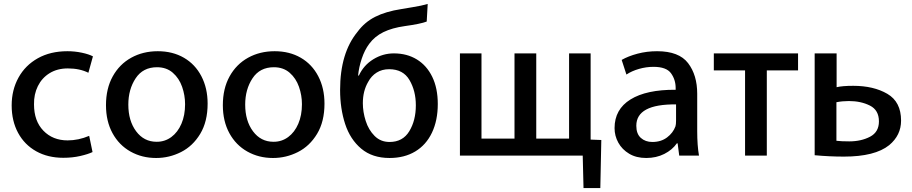

<svg xmlns="http://www.w3.org/2000/svg" viewBox="-20 -759 4613 971"><path d="M300 39Q222 39 163 6Q104 -27 71.5 -87Q39 -147 39 -226Q39 -304 73.5 -366.5Q108 -429 171.5 -464.5Q235 -500 321 -500Q358 -500 393.5 -492.5Q429 -485 450 -474L427 -391Q383 -413 323 -413Q270 -413 231 -389Q192 -365 171.5 -323.5Q151 -282 152 -231Q152 -147 199.5 -98Q247 -49 322 -49Q377 -49 431 -72L448 10Q425 21 385.5 30Q346 39 300 39Z M516 -227Q516 -311 550 -372.5Q584 -434 643.5 -467Q703 -500 778 -500Q853 -500 910 -467Q967 -434 998.5 -373.5Q1030 -313 1030 -235Q1030 -144 992.5 -82Q955 -20 895.5 10Q836 40 770 40H769Q698 40 640 7.5Q582 -25 549 -85.5Q516 -146 516 -227ZM916 -232Q916 -277 901 -320Q886 -363 854 -391Q822 -419 774 -419Q703 -419 666 -363Q629 -307 629 -230Q629 -148 668.5 -95Q708 -42 772 -42H773Q814 -42 846.5 -66Q879 -90 897.5 -133Q916 -176 916 -232Z M1107 -227Q1107 -311 1141 -372.5Q1175 -434 1234.5 -467Q1294 -500 1369 -500Q1444 -500 1501 -467Q1558 -434 1589.5 -373.5Q1621 -313 1621 -235Q1621 -144 1583.5 -82Q1546 -20 1486.5 10Q1427 40 1361 40H1360Q1289 40 1231 7.5Q1173 -25 1140 -85.5Q1107 -146 1107 -227ZM1507 -232Q1507 -277 1492 -320Q1477 -363 1445 -391Q1413 -419 1365 -419Q1294 -419 1257 -363Q1220 -307 1220 -230Q1220 -148 1259.5 -95Q1299 -42 1363 -42H1364Q1405 -42 1437.5 -66Q1470 -90 1488.5 -133Q1507 -176 1507 -232Z M2027 -627Q1963 -618 1919 -596.5Q1875 -575 1847 -537Q1824 -506 1809.5 -462.5Q1795 -419 1791 -377H1795Q1819 -429 1867.5 -459Q1916 -489 1972 -489Q2038 -489 2088 -458.5Q2138 -428 2166 -370.5Q2194 -313 2194 -233Q2194 -150 2164.5 -88Q2135 -26 2080 7Q2025 40 1950 40Q1863 40 1807 -7Q1751 -54 1725.5 -132Q1700 -210 1700 -304Q1700 -491 1788 -598Q1824 -647 1877.5 -674Q1931 -701 2009 -713Q2018 -715 2065.5 -722.5Q2113 -730 2143 -739L2138 -650Q2107 -638 2027 -627ZM1948 -409Q1912 -409 1885 -392Q1858 -375 1842 -345Q1815 -299 1815 -237Q1815 -193 1829.5 -147.5Q1844 -102 1874.5 -71.5Q1905 -41 1950 -41Q2017 -41 2050 -95.5Q2083 -150 2083 -226V-227Q2083 -299 2051 -354Q2019 -409 1948 -409Z M2582 -58V-489H2692V-58H2858V-489H2967V-53L3021 -51L3016 192H2931L2927 28H2306V-489H2415V-58Z M3515 28H3415L3407 -34H3403Q3380 -1 3339.5 19.5Q3299 40 3248 40Q3198 40 3162 18.5Q3126 -3 3107 -37.5Q3088 -72 3088 -111Q3088 -206 3168.5 -256Q3249 -306 3397 -305V-314Q3397 -356 3373.5 -388.5Q3350 -421 3285 -421Q3248 -421 3211.5 -410.5Q3175 -400 3148 -382L3124 -456Q3157 -475 3204 -487.5Q3251 -500 3303 -500Q3414 -500 3460 -439.5Q3506 -379 3506 -285V-96Q3506 -23 3515 28ZM3198 -123Q3198 -82 3221 -61.5Q3244 -41 3279 -41Q3323 -41 3353.5 -64Q3384 -87 3396 -120Q3399 -130 3399 -149V-231Q3198 -233 3198 -123Z M3858 -403V28H3748V-403H3590V-489H4016V-403Z M4295 -325Q4398 -325 4467.5 -284.5Q4537 -244 4537 -149Q4537 -75 4477 -25Q4405 33 4248 33Q4175 33 4100 26V-489H4211V-318Q4240 -325 4295 -325ZM4275 -44Q4335 -44 4380 -67.5Q4425 -91 4425 -145Q4425 -202 4379.5 -225Q4334 -248 4273 -248Q4240 -248 4210 -242V-47Q4235 -44 4275 -44Z"/></svg>

Font: Gmarket Sans TTF Medium
Style: Regular
Weight: 500
Designer: Creative Director : Sungho Lee; Art Director : Kiwoong Choi; Project Manager : Sori Yang, Jongwook Yoon; Font Designer :
Foundry: Sandoll Inc.
Version: Version 1.000;hotconv 1.0.109;makeotfexe 2.5.65596